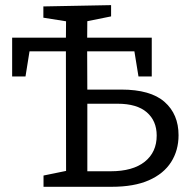

<svg xmlns="http://www.w3.org/2000/svg" viewBox="-20 -718 746 738"><path d="M147.3 0V-43.3L245 -63.3L234 -49L233.3 -535.3L245 -520.7H80.7L95.7 -534.7L78 -424H26.7V-573.3H245L233.3 -562L234 -650.3L245.7 -634.3L146.7 -650V-693.3L407 -698.3V-655L303.3 -634L315.7 -650.7L315 -562L302.7 -573.3H563.3V-424H512.3L494.3 -534.7L509.3 -520.7H302.7L315 -535.3L315.7 -360.7L303.3 -373.7H446Q558.7 -373.7 612.5 -326.3Q666.3 -279 666.3 -198.3Q666.3 -140 637.8 -95.2Q609.3 -50.3 552.5 -25.2Q495.7 0 408.7 0ZM315.7 -45 303.3 -59.7H405Q490.3 -59.7 536.3 -96.3Q582.3 -133 582.3 -197Q582.3 -253.3 544.3 -286.3Q506.3 -319.3 432 -319.3H303.3L315.7 -334Z"/></svg>

Font: Bitter Thin
Style: Regular
Weight: 100
Designer: Sol Matas, and Bitter project Authors
Foundry: Sol Matas
Version: Version 2.002